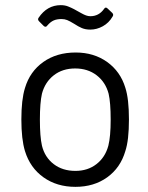

<svg xmlns="http://www.w3.org/2000/svg" viewBox="-20 -718 576 746"><path d="M77 -131Q63 -177 63 -254Q63 -331 77 -376Q96 -440 148 -477Q200 -514 274 -514Q345 -514 396.5 -477Q448 -440 467 -377Q481 -334 481 -254Q481 -173 467 -131Q448 -66 396.5 -29Q345 8 273 8Q201 8 149 -29Q97 -66 77 -131ZM401 -152Q410 -188 410 -253Q410 -319 402 -354Q390 -399 355.5 -425.5Q321 -452 272 -452Q223 -452 189 -425.5Q155 -399 143 -354Q135 -319 135 -253Q135 -187 143 -152Q154 -107 188.5 -80.5Q223 -54 273 -54Q321 -54 355 -80.5Q389 -107 401 -152ZM269 -625Q251 -636 241 -640Q231 -644 219 -644Q201 -644 188.5 -638.5Q176 -633 164 -619Q158 -610 150 -617L132 -635Q125 -642 130 -649Q163 -698 216 -698Q232 -698 244.5 -693Q257 -688 267.5 -682.5Q278 -677 281 -675Q285 -673 295.5 -667Q306 -661 314.5 -658Q323 -655 331 -655Q364 -655 384 -683Q390 -693 398 -685L416 -668Q423 -661 417 -653Q403 -629 379.5 -616Q356 -603 331 -603Q312 -603 298 -609Q284 -615 269 -625Z"/></svg>

Font: Amber EN
Style: Regular
Weight: 400
Designer: Jeremy Tribby
Foundry: Tribby Type Co.
Version: Version 1.403 November 24, 2021